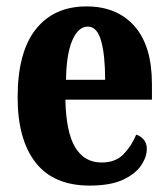

<svg xmlns="http://www.w3.org/2000/svg" viewBox="-20 -569 525 599"><path d="M260 10Q147 10 91 -62Q35 -134 35 -265Q35 -406 91.5 -477.5Q148 -549 250 -549Q345 -549 399.5 -487.5Q454 -426 454 -307V-258H184Q186 -157 214.5 -109.5Q243 -62 297 -62Q340 -62 365 -87.5Q390 -113 405 -149Q418 -145 428 -134Q438 -123 438 -105Q438 -79 420 -52.5Q402 -26 363 -8Q324 10 260 10ZM308 -320Q308 -397 295.5 -441.5Q283 -486 254 -486Q224 -486 205.5 -443Q187 -400 186 -320Z"/></svg>

Font: Noto Serif Tamil ExtraCondensed ExtraBold
Style: Italic
Weight: 800
Width: 2
Italic angle: -12°
Designer: Indian Type Foundry, Tom Grace, and the Monotype Design Team
Foundry: Monotype Imaging Inc.
Version: Version 2.003; ttfautohint (v1.8.4.7-5d5b)